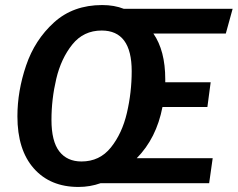

<svg xmlns="http://www.w3.org/2000/svg" viewBox="-20 -726 942 761"><path d="M875 -593H588Q635 -525 635 -412V-400H815L802 -302H624Q600 -178 522 -99H823L809 0H379Q337 15 291 15Q179 15 114 -58.5Q49 -132 49 -265Q49 -365 83.5 -466.5Q118 -568 194 -637Q270 -706 385 -706Q433 -706 471 -691H902ZM303 -86Q375 -86 419.5 -141.5Q464 -197 483 -278.5Q502 -360 502 -444Q502 -605 383 -605Q311 -605 266.5 -549.5Q222 -494 203 -413.5Q184 -333 184 -251Q184 -166 215 -126Q246 -86 303 -86Z"/></svg>

Font: FiraGO Medium
Style: Italic
Weight: 500
Italic angle: -8°
Designer: bBox Type GmbH
Foundry: bBox Type GmbH
Version: Version 1.001